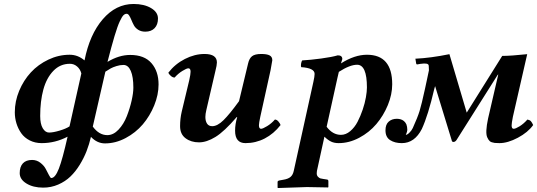

<svg xmlns="http://www.w3.org/2000/svg" viewBox="-20 -717 2728 975"><path d="M335 -393.1Q285.6 -393.1 251 -357.2Q216.3 -321.3 200.2 -262.5Q184.1 -203.6 184.1 -127.9Q184.1 -87.9 197 -65.9Q210 -43.9 229 -43.9Q250 -43.9 282.7 -53.7Q315.4 -63.5 333 -75.2Q336.9 -93.3 363 -209.7Q389.2 -326.2 393.1 -344.2Q387.2 -366.2 371.3 -379.6Q355.5 -393.1 335 -393.1ZM606.9 -387.2Q589.4 -387.2 571 -381.3Q552.7 -375.5 542.2 -369.6Q531.7 -363.8 515.1 -353Q510.3 -333 481.7 -207.3Q453.1 -81.5 451.2 -74.2Q482.9 -30.8 524.9 -30.8Q555.7 -30.8 582 -58.8Q608.4 -86.9 624 -127Q639.6 -167 648.4 -206.1Q657.2 -245.1 657.2 -272Q657.2 -327.1 644 -357.2Q630.9 -387.2 606.9 -387.2ZM658.2 -696.8Q711.9 -696.8 747.1 -676Q782.2 -655.3 782.2 -623Q782.2 -591.8 765.1 -574Q748 -556.2 717.8 -556.2Q697.3 -556.2 682.4 -565.4Q667.5 -574.7 660.2 -588.1Q652.8 -601.6 647.5 -615Q642.1 -628.4 636.2 -637.7Q630.4 -647 623 -647Q614.3 -647 606.7 -639.4Q599.1 -631.8 587.9 -607.9Q576.7 -584 561.5 -533.4Q546.4 -482.9 525.9 -402.8Q584.5 -438 641.1 -438Q712.9 -438 749 -396.5Q785.2 -355 785.2 -288.1Q785.2 -235.8 763.2 -181.9Q741.2 -127.9 705.1 -85.4Q668.9 -43 617.9 -15.9Q566.9 11.2 513.2 11.2Q473.1 11.2 441.9 -22Q433.1 15.6 419.7 50.3Q406.2 85 385 119.6Q363.8 154.3 337.6 179.4Q311.5 204.6 275.6 220.2Q239.7 235.8 199.2 235.8Q148.4 235.8 114.3 214.8Q80.1 193.8 80.1 162.1Q80.1 129.9 96.2 112.5Q112.3 95.2 143.1 95.2Q166.5 95.2 185.1 109.6Q203.6 124 212.4 141.1Q221.2 158.2 228.8 172.6Q236.3 187 240.2 187Q260.3 187 278.8 139.6Q297.4 92.3 323.2 -22.9Q260.3 9.8 191.9 9.8Q158.2 9.8 131.1 -3.9Q104 -17.6 87.9 -40.5Q71.8 -63.5 63.5 -90.6Q55.2 -117.7 55.2 -147Q55.2 -202.6 77.4 -255.9Q99.6 -309.1 136.7 -349.4Q173.8 -389.6 225.8 -414.3Q277.8 -439 334 -439Q375.5 -439 409.2 -410.2Q435.1 -542 502 -619.4Q568.8 -696.8 658.2 -696.8Z M1184.6 -122.1H1181.6Q1118.7 -48.8 1074 -21.5Q1029.3 5.9 990.7 5.9Q950.2 5.9 922.4 -14.9Q894.5 -35.6 894.5 -76.2Q894.5 -114.7 902.8 -149.9L940.9 -309.1Q947.8 -339.8 947.8 -353Q947.8 -370.1 936.5 -370.1Q927.7 -370.1 906 -356.7Q884.3 -343.3 866.7 -323.2Q856.9 -323.2 847.2 -331.8Q837.4 -340.3 835 -348.1Q869.1 -392.1 918.9 -417.5Q968.8 -442.9 1018.6 -442.9Q1081.5 -442.9 1081.5 -399.9Q1081.5 -386.2 1073.7 -356L1027.8 -158.2Q1022.9 -137.7 1022.9 -123Q1022.9 -102.1 1031.5 -89.1Q1040 -76.2 1057.6 -76.2Q1084 -76.2 1115 -106.7Q1146 -137.2 1193.8 -203.1L1239.7 -394Q1245.6 -420.4 1260 -431.6Q1274.4 -442.9 1306.6 -442.9Q1335 -442.9 1348.9 -435.8Q1362.8 -428.7 1362.8 -411.1Q1362.8 -409.2 1354 -360.8L1301.8 -124Q1294.9 -91.8 1294.9 -81.1Q1294.9 -63 1305.7 -63Q1314.5 -63 1336.4 -76.4Q1358.4 -89.8 1376 -109.9Q1385.3 -109.9 1393.6 -100.3Q1401.9 -90.8 1404.8 -82Q1370.1 -37.6 1324.5 -13.9Q1278.8 9.8 1226.6 9.8Q1173.8 9.8 1173.8 -53.2Q1173.8 -87.4 1184.6 -122.1Z M1700.7 -352.1Q1698.7 -342.3 1693.4 -320.8L1638.7 -73.2Q1669.4 -32.2 1711.4 -32.2Q1736.3 -32.2 1758.5 -51Q1780.8 -69.8 1795.7 -98.4Q1810.5 -127 1821.8 -160.2Q1833 -193.4 1838.1 -222.9Q1843.3 -252.4 1843.3 -272.9Q1843.3 -388.2 1793.5 -388.2Q1756.8 -388.2 1700.7 -352.1ZM1627.4 -22.9 1589.4 150.9Q1588.4 155.8 1588.4 163.1Q1588.4 174.3 1595 180.9Q1601.6 187.5 1607.2 189Q1612.8 190.4 1622.6 191.9L1641.6 194.8Q1647.5 196.3 1647.5 203.1V232.9L1645.5 234.9Q1577.6 232.9 1538.6 232.9Q1521.5 232.9 1509.3 233.9L1391.6 237.8L1389.6 235.8V207Q1389.6 201.2 1399.4 199.2L1418.5 195.8Q1442.9 191.9 1455.1 181.6Q1467.3 171.4 1471.7 150.9L1571.3 -300.8Q1577.6 -328.6 1577.6 -341.8Q1577.6 -371.6 1509.3 -376Q1507.3 -383.3 1509 -394Q1510.7 -404.8 1514.6 -410.2Q1557.1 -412.6 1611.3 -419.9Q1665.5 -427.2 1695.3 -436Q1718.3 -436 1718.3 -417Q1717.3 -412.6 1714.6 -405Q1711.9 -397.5 1711.4 -395Q1780.8 -439 1843.3 -439Q1971.7 -439 1971.7 -289.1Q1971.7 -237.3 1949.5 -183.3Q1927.2 -129.4 1891.1 -86.9Q1855 -44.4 1804 -17.3Q1752.9 9.8 1699.7 9.8Q1677.7 9.8 1661.6 2.2Q1645.5 -5.4 1627.4 -22.9Z M2076.2 -66.9Q2100.6 -120.6 2110.6 -153.1Q2120.6 -185.5 2138.2 -266.1Q2141.6 -281.2 2148.2 -312.7Q2154.8 -344.2 2158.2 -359.9L2157.2 -382.8Q2156.7 -392.1 2145 -393.8Q2133.3 -395.5 2119.1 -393.1H2117.2L2100.1 -390.1Q2094.7 -388.7 2093.3 -395L2089.4 -418.9Q2166.5 -422.4 2262.2 -441.9L2350.1 -145L2530.3 -433.1Q2573.7 -433.1 2657.2 -441.9L2584.5 -124Q2578.1 -91.3 2578.1 -80.1Q2578.1 -63 2588.4 -63Q2598.1 -63 2618.7 -75.7Q2639.2 -88.4 2658.2 -109.9Q2669.9 -107.9 2675.8 -101.6Q2681.6 -95.2 2687.5 -82Q2661.1 -44.9 2609.9 -17.6Q2558.6 9.8 2516.1 9.8Q2499 9.8 2492.2 8.8Q2474.6 6.3 2467.3 0Q2460 -6.3 2454.1 -20Q2443.4 -44.4 2458.5 -115.2L2510.3 -338.9L2507.3 -336.9L2298.3 -5.9Q2291.5 3.9 2282.2 3.9Q2274.9 3.9 2273.4 -5.9L2189.5 -279.8L2185.5 -266.1Q2154.3 -131.8 2122.1 -62Q2085.4 9.8 2020.5 9.8Q1984.9 9.8 1961.2 -5.4Q1937.5 -20.5 1937.5 -55.2Q1937.5 -85 1953.9 -99.4Q1970.2 -113.8 1995.1 -113.8Q2002.4 -113.8 2012.2 -111.8Q2033.7 -106.4 2043.5 -85.9Q2048.3 -72.8 2048.3 -59.1Q2048.3 -53.7 2046.4 -46.9Q2044.4 -40 2042.5 -36.1L2040.5 -32.2Q2047.9 -32.2 2059.1 -43.2Q2070.3 -54.2 2076.2 -66.9Z"/></svg>

Font: Common Serif
Style: Bold Italic
Weight: 700
Italic angle: -12°
Designer: Philipp H. Poll, Khaled Hosny
Foundry: Stefan Peev, Context Ltd.
Version: Version 1.026